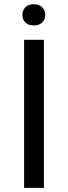

<svg xmlns="http://www.w3.org/2000/svg" viewBox="-20 -902 326 922"><path d="M190.9 -710.9V0H95.7V-710.9ZM102.1 -793.7Q87.4 -807.6 87.4 -830.1Q87.4 -852.5 102.1 -867.2Q116.7 -881.8 142.1 -881.8Q167.5 -881.8 182.4 -867.2Q197.3 -852.5 197.3 -830.1Q197.3 -807.6 182.4 -793.7Q167.5 -779.8 142.1 -779.8Q116.7 -779.8 102.1 -793.7Z"/></svg>

Font: Bert Sans Medium
Style: Regular
Weight: 500
Designer: Christian Robertson, Adam Twardoch, & Cristiano Sobral
Foundry: Google
Version: Version 12.135;January 10, 2020;FontCreator 12.0.0.2547 64-b